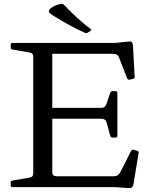

<svg xmlns="http://www.w3.org/2000/svg" viewBox="-20 -963 796 988"><path d="M445 -804 433 -796Q425 -791 417 -794Q382 -809 337.5 -833.5Q293 -858 255 -882Q241 -891 235.5 -896.5Q230 -902 231.5 -907Q233 -912 239 -919Q249 -927 262.5 -933.5Q276 -940 294 -943Q304 -944 310 -937Q330 -916 353.5 -893.5Q377 -871 401 -850.5Q425 -830 446 -814Q453 -809 445 -804ZM151 0V-742H249V-78Q249 -66 254.5 -61Q260 -56 273 -56H566Q578 -56 585.5 -61Q593 -66 599 -77L655 -187Q659 -195 669 -192L686 -187Q696 -184 693 -174L667 -16Q665 -7 662 -2Q659 3 651.5 4Q644 5 627 4L572 0ZM559 -255Q550 -255 547 -265L529 -331Q526 -342 519 -347Q512 -352 499 -352H249V-408H500Q512 -408 518.5 -413.5Q525 -419 529 -431L547 -485Q550 -494 560 -494H575Q584 -494 584 -484V-264Q584 -255 574 -255ZM647 -553Q639 -551 634 -560L593 -666Q589 -677 581.5 -681.5Q574 -686 561 -686H249V-742H572L641 -749Q651 -750 655.5 -748.5Q660 -747 662 -739.5Q664 -732 665 -715L673 -568Q673 -558 663 -557ZM44 0Q35 0 35 -10V-23Q35 -33 45 -34L131 -49Q143 -51 147 -56.5Q151 -62 151 -74V-215H249V0ZM35 -732Q35 -742 44 -742H249V-527H151V-668Q151 -680 147 -685.5Q143 -691 131 -693L45 -708Q35 -709 35 -719Z"/></svg>

Font: Hahmlet
Style: Regular
Weight: 400
Designer: Minjoo Ham & Mark Frömberg
Foundry: hypertype
Version: Version 1.002